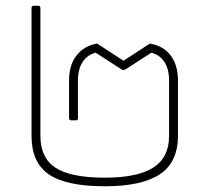

<svg xmlns="http://www.w3.org/2000/svg" viewBox="-20 -640 729 670"><path d="M90 -166V-612Q90 -620 98 -620H113Q121 -620 121 -612V-166Q121 -89 174 -54.5Q227 -20 346 -20Q459 -20 514.5 -55Q570 -90 570 -166V-359Q570 -399 553.5 -424Q537 -449 508 -456L415 -396H407L314 -456Q285 -449 268.5 -424Q252 -399 252 -359V-228Q252 -220 244 -220H229Q221 -220 221 -228V-359Q221 -413 247 -446.5Q273 -480 319 -488L411 -428L503 -488Q550 -480 575.5 -446.5Q601 -413 601 -359V-166Q601 -74 538 -32Q475 10 346 10Q211 10 150.5 -31.5Q90 -73 90 -166Z"/></svg>

Font: LINE Seed Sans TH App Thin
Style: Regular
Weight: 250
Designer: Dalton Maag Ltd | Thai characters by Cadson Demak Co.,Ltd.
Foundry: Dalton Maag Ltd
Version: Version 1.003